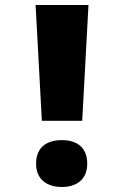

<svg xmlns="http://www.w3.org/2000/svg" viewBox="-20 -734 469 766"><path d="M147 -252H308L333 -714H122ZM124 -81C124 -15 171 12 227 12C282 12 328 -15 328 -81C328 -150 282 -175 227 -175C171 -175 124 -150 124 -81Z"/></svg>

Font: Noto Sans Bengali Black
Style: Regular
Weight: 900
Designer: Jelle Bosma - Monotype Design Team
Foundry: Monotype Imaging Inc.
Version: Version 2.003